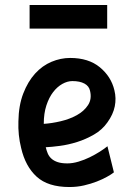

<svg xmlns="http://www.w3.org/2000/svg" viewBox="-20 -742 547 772"><path d="M99 -722H411V-627H99ZM438 -49Q428 -41 410 -31Q392 -21 369 -12Q346 -3 318 3.5Q290 10 259 10Q173 10 127.5 -31.5Q82 -73 65 -147Q52 -199 54 -254Q55 -318 73.5 -366Q92 -414 121 -446Q150 -478 187 -493.5Q224 -509 262 -509Q336 -509 381.5 -471.5Q427 -434 440 -379Q448 -347 441.5 -314.5Q435 -282 412 -250Q391 -220 358 -201Q325 -182 290 -171Q255 -160 221 -155.5Q187 -151 164 -150Q167 -137 172 -125Q177 -113 187 -104Q197 -95 212.5 -90Q228 -85 251 -85Q272 -85 295.5 -92Q319 -99 340.5 -109.5Q362 -120 381 -132Q400 -144 412 -154ZM271 -416Q251 -416 230.5 -404.5Q210 -393 193.5 -371.5Q177 -350 166.5 -318Q156 -286 156 -244Q188 -246 224 -254.5Q260 -263 289 -279Q318 -295 334 -319.5Q350 -344 342 -377Q338 -396 319.5 -406Q301 -416 271 -416Z"/></svg>

Font: Panefresco 750wt
Style: Regular
Weight: 750
Foundry: Campivisivi & Chank Co
Version: Version 1.000